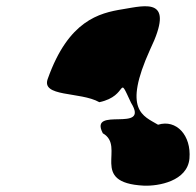

<svg xmlns="http://www.w3.org/2000/svg" viewBox="-20 -649 618 605"><path d="M131 -402C107 -342 233 -361 293 -327C388 -347 348 -421 393 -325C454 -227 258 -317 304 -229C378 -187 258 -73 433 -64C479 -62 571 -78 577 -150C583 -222 536 -274 478 -256C431 -284 366 -301 453 -493C533 -659 440 -632 367 -620C292 -608 196 -584 131 -402Z"/></svg>

Font: Interstorm
Style: Obl
Weight: 400
Version: Version 0.7